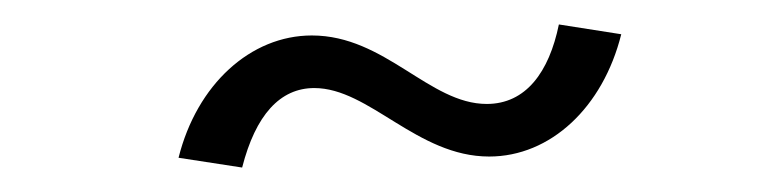

<svg xmlns="http://www.w3.org/2000/svg" viewBox="-20 -373 636 157"><path d="M126 -244 178 -236C189 -279 209 -301 237 -301C282 -301 321 -245 380 -245C430 -245 473 -285 488 -345L437 -353C429 -314 410 -288 378 -288C331 -288 295 -344 235 -344C185 -344 141 -304 126 -244Z"/></svg>

Font: Uncut Sans Light Italic
Style: Regular
Weight: 300
Italic angle: -11°
Designer: Kasper Nordkvist
Foundry: UNCUT.wtf
Version: Version 1.304;Glyphs 3.2 (3246)